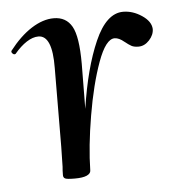

<svg xmlns="http://www.w3.org/2000/svg" viewBox="-50 -433 456 479"><g transform="rotate(-5 178.5 -194.0)"><path d="M345 -347Q345 -332 333 -319Q321 -306 306 -306Q295 -306 288.5 -309.5Q282 -313 272 -321Q259 -332 248 -332Q226 -332 206 -277Q186 -222 173 -145Q160 -68 159 -9Q159 -1 149 3.5Q139 8 119 8Q99 8 94.5 5.5Q90 3 90 -3Q90 -15 91 -24L92 -74L93 -271Q94 -353 59 -353Q45 -353 29.5 -343Q14 -333 -1 -315Q-2 -314 -4 -314Q-7 -314 -9.5 -317Q-12 -320 -11 -323Q16 -358 45 -376.5Q74 -395 101 -395Q132 -395 146.5 -369.5Q161 -344 161 -276L160 -163Q175 -264 204 -330Q233 -396 275 -396Q299 -396 321.5 -381Q344 -366 345 -347Z"/></g></svg>

Font: Cormorant Upright Medium
Style: Regular
Weight: 500
Designer: Christian Thalmann (Catharsis Fonts)
Foundry: Catharsis Fonts
Version: Version 3.302